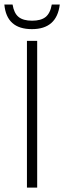

<svg xmlns="http://www.w3.org/2000/svg" viewBox="-28 -848 290 868"><path d="M93.8 0V-663.1H140.1V0ZM116.2 -716.3Q1.5 -716.3 -8.3 -827.6H28.8Q35.2 -788.1 56.2 -771.2Q77.1 -754.4 117.2 -754.4Q157.2 -754.4 178.2 -771.2Q199.2 -788.1 206.1 -827.6H242.2Q229 -716.3 116.2 -716.3Z"/></svg>

Font: Bpm'online Open Sans Light
Style: Regular
Weight: 300
Foundry: Ascender Corporation
Version: Version 1.10